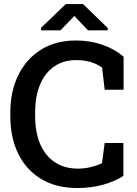

<svg xmlns="http://www.w3.org/2000/svg" viewBox="-20 -922 679 952"><path d="M363.8 10.3Q258.8 10.3 184.3 -34.4Q109.9 -79.1 70.6 -159.4Q31.2 -239.7 31.2 -346.2V-364.3Q31.2 -468.3 70.3 -548.6Q109.4 -628.9 182.1 -675Q254.9 -721.2 356 -721.2Q426.8 -721.2 487.3 -700.2Q547.9 -679.2 592.8 -641.1V-477.1H499L486.3 -586.9Q470.2 -598.6 450.7 -606.9Q431.2 -615.2 408 -619.6Q384.8 -624 357.4 -624Q293.5 -624 247.8 -591.8Q202.1 -559.6 178.2 -501.5Q154.3 -443.4 154.3 -365.2V-346.2Q154.3 -265.1 179.7 -206.8Q205.1 -148.4 252.7 -117.2Q300.3 -85.9 366.7 -85.9Q398.9 -85.9 430.4 -93.5Q461.9 -101.1 485.8 -113.3L499 -212.9H591.8V-49.8Q550.8 -22.9 491.5 -6.3Q432.1 10.3 363.8 10.3ZM183.6 -771.5V-784.2L306.2 -901.9H391.6L514.2 -783.2V-771.5H416.5L348.6 -842.8L279.8 -771.5Z"/></svg>

Font: Roboto Slab LO Medium
Style: Regular
Weight: 500
Designer: Google
Version: Version 2.000